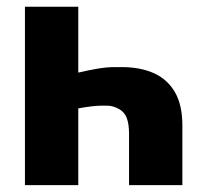

<svg xmlns="http://www.w3.org/2000/svg" viewBox="-20 -538 574 558"><path d="M207.5 -327Q274.5 -342.5 303.2 -342.8Q332 -343 333.5 -343Q387.5 -343 426.8 -325.5Q466 -308 488 -270.8Q510 -233.5 510 -173.5V0H355V-150Q355 -177 348.5 -194.8Q342 -212.5 325.2 -221.5Q308.5 -230.5 293.8 -230.8Q279 -231 278.5 -231Q250.5 -231 207.5 -223V0H52.5V-518.5H207.5Z"/></svg>

Font: Lato
Style: Regular
Weight: 900
Designer: Lukasz Dziedzic with Adam Twardoch and Botio Nikoltchev
Foundry: tyPoland Lukasz Dziedzic
Version: Version 2.010; 2014-09-01; http://www.latofonts.com/; ttfaut